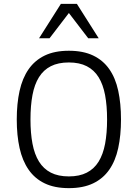

<svg xmlns="http://www.w3.org/2000/svg" viewBox="-20 -950 706 984"><path d="M600.1 -337.9Q600.1 -256.3 585.9 -191.2Q571.8 -126 540 -80.3Q508.3 -34.7 457.3 -10.3Q406.2 14.2 333 14.2Q259.8 14.2 209 -10.3Q158.2 -34.7 126.5 -80.6Q94.7 -126.5 80.3 -191.4Q65.9 -256.3 65.9 -337.9Q65.9 -418.9 80.3 -484.1Q94.7 -549.3 126.5 -595Q158.2 -640.6 209 -665.3Q259.8 -689.9 333 -689.9Q406.2 -689.9 457.3 -665.5Q508.3 -641.1 540 -595.7Q571.8 -550.3 585.9 -485.1Q600.1 -419.9 600.1 -337.9ZM528.8 -337.9Q528.8 -408.2 518.6 -462.6Q508.3 -517.1 485.4 -554.2Q462.4 -591.3 424.8 -610.6Q387.2 -629.9 333 -629.9Q278.3 -629.9 240.7 -610.8Q203.1 -591.8 179.9 -554.7Q156.7 -517.6 146.5 -463.1Q136.2 -408.7 136.2 -337.9Q136.2 -267.6 146.5 -213.4Q156.7 -159.2 179.9 -121.8Q203.1 -84.5 240.7 -65.2Q278.3 -45.9 333 -45.9Q387.2 -45.9 424.8 -65.2Q462.4 -84.5 485.4 -121.6Q508.3 -158.7 518.6 -213.1Q528.8 -267.6 528.8 -337.9ZM432.1 -753.9 333 -883.3 233.9 -753.9H180.2L292 -930.2H374L485.8 -753.9Z"/></svg>

Font: Clear Sans Light
Style: Regular
Weight: 300
Foundry: Intel Corporation
Version: Version 1.00